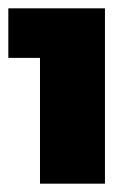

<svg xmlns="http://www.w3.org/2000/svg" viewBox="-21 -801 319 461"><path d="M-1 -781H231V-360H75V-662H-1Z"/></svg>

Font: TypoPRO Montserrat Alternates
Style: Regular
Weight: 900
Designer: Julieta Ulanovsky
Foundry: Julieta Ulanovsky
Version: Version 6.001